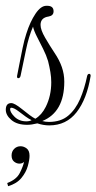

<svg xmlns="http://www.w3.org/2000/svg" viewBox="-41 -434 333 663"><path d="M129 -1Q109 -1 88 -8Q68 -3 53 -3Q18 -3 -1.5 -19.5Q-21 -36 -21 -55Q-21 -78 -2 -78Q9 -78 34 -58Q50 -45 61.5 -36.5Q73 -28 81 -24Q103 -37 117 -65Q136 -103 136 -150Q136 -167 133 -185Q130 -203 125 -223Q119 -243 108 -265Q97 -287 86.5 -307.5Q76 -328 73 -342Q58 -307 49 -263Q40 -219 30 -172Q28 -164 22 -164Q17 -164 18 -172Q21 -187 26 -213Q31 -239 37 -268Q43 -297 50 -318Q63 -359 81.5 -386.5Q100 -414 119 -414H122Q144 -414 144 -395Q144 -380 127 -377Q99 -373 99 -348Q99 -331 115 -303.5Q131 -276 147 -252Q164 -227 172.5 -202.5Q181 -178 181 -152Q181 -47 105 -16Q117 -13 128 -13Q169 -13 194.5 -34.5Q220 -56 235.5 -92Q251 -128 260 -172Q262 -179 267 -179Q272 -179 272 -172Q259 -92 223.5 -46.5Q188 -1 129 -1ZM50 -15Q61 -15 68 -19Q58 -24 47.5 -31.5Q37 -39 24 -49Q7 -62 -2 -62Q-6 -62 -6 -56Q-6 -52 -2.5 -45.5Q1 -39 9 -31Q25 -15 50 -15ZM-13 209 -16 198Q16 186 27.5 163Q39 140 42 125Q36 131 26 131Q16 131 7.5 124Q-1 117 -1 103Q-1 89 8 80Q17 71 30 71Q41 71 51 78.5Q61 86 61 104Q61 118 55 139.5Q49 161 33 180.5Q17 200 -13 209Z"/></svg>

Font: Updock
Style: Regular
Weight: 400
Designer: Robert E. Leuschke
Foundry: Robert E. Leuschke
Version: Version 1.010; ttfautohint (v1.8.4.7-5d5b)